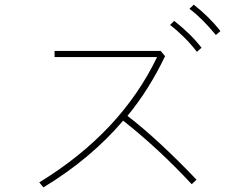

<svg xmlns="http://www.w3.org/2000/svg" viewBox="-20 -816 1040 823"><path d="M148.4 -34.2Q498 -248 653.3 -571.3H213.9V-597.7H668.9L687.5 -575.2Q620.1 -433.6 526.4 -319.3Q657.2 -218.8 822.3 -45.9L801.8 -26.4Q659.2 -179.7 507.8 -298.8Q369.1 -135.7 166 -12.7ZM792 -778.3 810.5 -795.9Q877.9 -743.2 924.8 -682.6L905.3 -666Q844.7 -739.3 792 -778.3ZM709 -709 726.6 -726.6Q798.8 -669.9 843.8 -611.3L824.2 -593.8Q773.4 -659.2 709 -709Z"/></svg>

Font: Gothic A1 Thin
Style: Regular
Weight: 250
Designer: HanYang I&C Co.,Ltd.
Foundry: HanYang I&C Co.,Ltd.
Version: Version 2.50